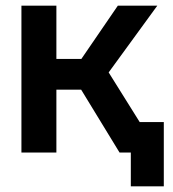

<svg xmlns="http://www.w3.org/2000/svg" viewBox="-20 -541 614 681"><path d="M404 0 233 -280 398 -521H538L334 -241L328 -344L543 0ZM56 0V-521H180V0ZM108 -223V-332H297V-223ZM444 120V0H426V-108H561V120Z"/></svg>

Font: TikTok Sans 24pt SemiBold
Style: Regular
Weight: 600
Version: Version 4.000